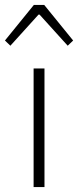

<svg xmlns="http://www.w3.org/2000/svg" viewBox="-44 -757 316 777"><path d="M92 0V-480H136V0ZM-24 -593 93 -737H135L252 -593L230 -572L116 -698H112L-2 -572Z"/></svg>

Font: Giro Light
Style: Regular
Weight: 300
Designer: Paul D. Hunt
Foundry: Adobe Systems Incorporated
Version: Version 1.000;PS 1.0;hotconv 1.0.88;makeotf.lib2.5.647800